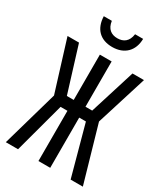

<svg xmlns="http://www.w3.org/2000/svg" viewBox="-222 -1017 973 1116"><g transform="rotate(30 265.0 -459.5)"><path d="M265 -788C347 -788 397 -839 398 -919H344C337 -867 306 -847 266 -847C226 -847 195 -867 188 -919H134C137 -835 185 -788 265 -788ZM7 0H89L180 -337H226V0H305V-337H350L442 0H524L416 -375L522 -714H445L350 -410H305V-714H226V-410H180L86 -714H9L114 -375Z"/></g></svg>

Font: Noto Sans Mono Condensed
Style: Regular
Weight: 400
Width: 3
Designer: Monotype Design Team
Foundry: Monotype Imaging Inc.
Version: Version 2.014